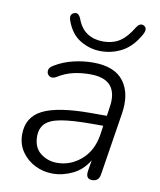

<svg xmlns="http://www.w3.org/2000/svg" viewBox="-80 -756 689 828"><g transform="rotate(10 264.5 -342.0)"><path d="M206 8Q165 8 129 -10Q93 -28 70.5 -60.5Q48 -93 48 -136Q48 -212 113.5 -245Q179 -278 323 -278H394L399 -313Q410 -376 384 -409Q358 -442 292 -442Q253 -442 218.5 -434Q184 -426 152 -406Q134 -395 121.5 -402.5Q109 -410 109.5 -425Q110 -440 130 -451Q166 -473 209.5 -483.5Q253 -494 297 -494Q391 -494 431 -440.5Q471 -387 456 -296L413 -24Q408 6 379 6Q350 6 355 -29L363 -78Q337 -34 294 -13Q251 8 206 8ZM217 -41Q275 -41 321.5 -80.5Q368 -120 380 -191L386 -233H337Q252 -233 203 -224.5Q154 -216 133.5 -195Q113 -174 113 -139Q113 -90 144.5 -65.5Q176 -41 217 -41ZM319 -548Q272 -548 229.5 -573Q187 -598 167 -655Q157 -682 179 -690Q198 -697 209 -667Q224 -628 253 -609.5Q282 -591 321 -591Q365 -591 395 -611Q425 -631 451 -675Q465 -697 482 -690Q503 -680 487 -651Q456 -595 412.5 -571.5Q369 -548 319 -548Z"/></g></svg>

Font: Nunito Light
Style: Italic
Weight: 300
Italic angle: -9°
Designer: Vernon Adams
Foundry: Vernon Adams
Version: Version 3.601; ttfautohint (v1.8.2.53-6de2)